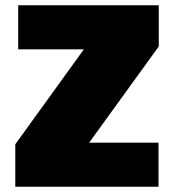

<svg xmlns="http://www.w3.org/2000/svg" viewBox="-20 -708 660 728"><path d="M38 0V-161L298 -521H49V-688H582V-532L318 -167H581V0Z"/></svg>

Font: Saira Black
Style: Regular
Weight: 900
Designer: Hector Gatti with collaboration of the Omnibus-Type team
Foundry: Omnibus-Type
Version: Version 1.100; ttfautohint (v1.8.3)